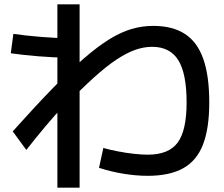

<svg xmlns="http://www.w3.org/2000/svg" viewBox="-20 -805 1040 890"><path d="M246 65V-785H349V65ZM288 -538Q261 -538 228 -539.5Q195 -541 159 -544Q123 -547 90 -550.5Q57 -554 30 -558L42 -648Q68 -644 101 -640.5Q134 -637 169.5 -634Q205 -631 238 -629.5Q271 -628 298 -628ZM665 10Q611 10 553 0.5Q495 -9 439 -27L459 -119Q488 -111 526 -103.5Q564 -96 601 -92Q638 -88 665 -88Q762 -88 803.5 -144Q845 -200 845 -330Q845 -464 806.5 -526Q768 -588 685 -588Q647 -588 607 -574Q567 -560 519.5 -528.5Q472 -497 413.5 -444Q355 -391 279 -313H274Q233 -270 189.5 -218Q146 -166 102 -110L39 -196Q142 -311 222.5 -394Q303 -477 367.5 -533Q432 -589 486 -622.5Q540 -656 589.5 -670.5Q639 -685 690 -685Q780 -685 837.5 -647.5Q895 -610 922.5 -531.5Q950 -453 950 -330Q950 -210 921 -135Q892 -60 829 -25Q766 10 665 10Z"/></svg>

Font: M PLUS 2 Medium
Style: Regular
Weight: 500
Designer: Coji Morishita
Foundry: UNDERFOREST DESIGN
Version: Version 1.001